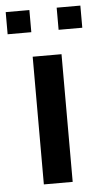

<svg xmlns="http://www.w3.org/2000/svg" viewBox="-81 -710 391 743"><g transform="rotate(-5 115.0 -338.5)"><path d="M59 -496H171V0H59ZM-30 -677H62V-591H-30ZM168 -677H260V-591H168Z"/></g></svg>

Font: Cabin SemiBold
Style: Regular
Weight: 600
Designer: Pablo Impallari
Foundry: Pablo Impallari. http://www.impallari.com Igino Marini. http://www.ikern.com
Version: Version 2.200